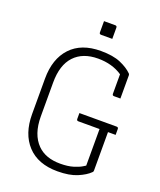

<svg xmlns="http://www.w3.org/2000/svg" viewBox="-163 -989 926 1110"><g transform="rotate(20 300.0 -434.0)"><path d="M282 -888H351Q362 -888 362 -877V-808H293Q282 -808 282 -819ZM330 -340H559Q570 -340 570 -329V-293H523V-58Q523 -55 522.5 -52Q522 -49 518 -45Q493 -20 445.5 0Q398 20 325 20Q205 20 140 -50Q75 -120 75 -241V-459Q75 -581 140 -650.5Q205 -720 325 -720Q400 -720 446.5 -700Q493 -680 520 -653Q524 -649 524 -643V-500H485Q474 -500 474 -511V-631Q412 -673 325 -673Q231 -673 179 -617.5Q127 -562 127 -454V-246Q127 -135 185 -77Q235 -27 325 -27Q372 -27 404.5 -37Q437 -47 454 -57.5Q471 -68 471 -68V-293H341Q330 -293 330 -304Z"/></g></svg>

Font: Recursive Mn Lnr St Lt
Style: Regular
Weight: 300
Monospace: yes
Version: Version 1.079;hotconv 1.0.112;makeotfexe 2.5.65598; ttfautoh